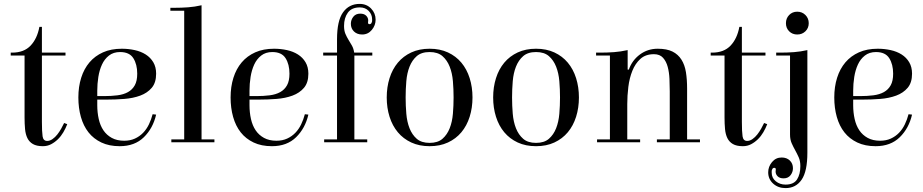

<svg xmlns="http://www.w3.org/2000/svg" viewBox="-20 -730 4737 985"><path d="M195 -105Q195 -54 198.5 -30.5Q202 -7 222 -7Q236 -7 249.5 -16.5Q263 -26 274 -40Q285 -54 294 -70Q303 -86 309 -99L325 -93Q317 -72 305 -51.5Q293 -31 277 -15.5Q261 0 242 10Q223 20 200 20Q168 20 149 9Q130 -2 120.5 -21.5Q111 -41 108.5 -68Q106 -95 106 -127V-445H35V-460H42Q103 -460 137 -496Q171 -532 182 -592H195V-460H316V-445H195Z M605 -480Q639 -480 671 -473Q703 -466 727.5 -450.5Q752 -435 766.5 -410.5Q781 -386 781 -352Q781 -306 758.5 -279.5Q736 -253 699.5 -239.5Q663 -226 617.5 -222.5Q572 -219 526 -219H479V-190Q479 -153 486.5 -119.5Q494 -86 510.5 -61.5Q527 -37 553.5 -22.5Q580 -8 617 -8Q648 -8 672 -19Q696 -30 714 -48.5Q732 -67 744 -92Q756 -117 763 -144L781 -142Q765 -72 718 -26Q671 20 594 20Q540 20 500 1Q460 -18 434 -51Q408 -84 395 -130Q382 -176 382 -230Q382 -285 396.5 -331Q411 -377 439 -410Q467 -443 508.5 -461.5Q550 -480 605 -480ZM514 -237Q551 -237 582.5 -241Q614 -245 636.5 -257.5Q659 -270 671.5 -292.5Q684 -315 684 -352Q684 -400 664 -431.5Q644 -463 596 -463Q562 -463 539 -445Q516 -427 503 -398.5Q490 -370 484.5 -335Q479 -300 479 -265V-237Z M1014 -15H1080V0H859V-15H925V-675H854V-690H875Q911 -690 945 -692.5Q979 -695 1014 -703Z M1386 -480Q1420 -480 1452 -473Q1484 -466 1508.5 -450.5Q1533 -435 1547.5 -410.5Q1562 -386 1562 -352Q1562 -306 1539.5 -279.5Q1517 -253 1480.5 -239.5Q1444 -226 1398.5 -222.5Q1353 -219 1307 -219H1260V-190Q1260 -153 1267.5 -119.5Q1275 -86 1291.5 -61.5Q1308 -37 1334.5 -22.5Q1361 -8 1398 -8Q1429 -8 1453 -19Q1477 -30 1495 -48.5Q1513 -67 1525 -92Q1537 -117 1544 -144L1562 -142Q1546 -72 1499 -26Q1452 20 1375 20Q1321 20 1281 1Q1241 -18 1215 -51Q1189 -84 1176 -130Q1163 -176 1163 -230Q1163 -285 1177.5 -331Q1192 -377 1220 -410Q1248 -443 1289.5 -461.5Q1331 -480 1386 -480ZM1295 -237Q1332 -237 1363.5 -241Q1395 -245 1417.5 -257.5Q1440 -270 1452.5 -292.5Q1465 -315 1465 -352Q1465 -400 1445 -431.5Q1425 -463 1377 -463Q1343 -463 1320 -445Q1297 -427 1284 -398.5Q1271 -370 1265.5 -335Q1260 -300 1260 -265V-237Z M1826 -692Q1784 -692 1764.5 -665Q1745 -638 1745 -597Q1745 -573 1752 -556.5Q1759 -540 1768 -525.5Q1777 -511 1785.5 -496Q1794 -481 1797 -460H1890V-445H1798V-15H1864V0H1643V-15H1709V-445H1638V-460H1709V-528Q1709 -624 1740 -667Q1771 -710 1825 -710Q1861 -710 1884 -686Q1907 -662 1907 -629Q1907 -600 1887.5 -576.5Q1868 -553 1838 -553Q1812 -553 1796 -568.5Q1780 -584 1780 -608Q1780 -628 1792.5 -644Q1805 -660 1828 -660Q1848 -660 1858.5 -649.5Q1869 -639 1869 -625Q1869 -623 1868.5 -620Q1868 -617 1868 -614Q1868 -606 1876 -606Q1884 -606 1887 -615Q1889 -619 1889 -623Q1889 -627 1889 -631Q1889 -656 1871.5 -674Q1854 -692 1826 -692Z M2184 20Q2131 20 2090 1Q2049 -18 2021 -51.5Q1993 -85 1978.5 -131Q1964 -177 1964 -230Q1964 -283 1978.5 -329Q1993 -375 2021 -408.5Q2049 -442 2090 -461Q2131 -480 2184 -480Q2237 -480 2278 -461Q2319 -442 2347 -408.5Q2375 -375 2389.5 -329Q2404 -283 2404 -230Q2404 -177 2389.5 -131Q2375 -85 2347 -51.5Q2319 -18 2278 1Q2237 20 2184 20ZM2307 -230Q2307 -272 2303.5 -313.5Q2300 -355 2287 -388Q2274 -421 2250 -442Q2226 -463 2184 -463Q2142 -463 2118 -442Q2094 -421 2081 -388Q2068 -355 2064.5 -313.5Q2061 -272 2061 -230Q2061 -188 2064.5 -146.5Q2068 -105 2081 -72Q2094 -39 2118 -18Q2142 3 2184 3Q2226 3 2250 -18Q2274 -39 2287 -72Q2300 -105 2303.5 -146.5Q2307 -188 2307 -230Z M2730 20Q2677 20 2636 1Q2595 -18 2567 -51.5Q2539 -85 2524.5 -131Q2510 -177 2510 -230Q2510 -283 2524.5 -329Q2539 -375 2567 -408.5Q2595 -442 2636 -461Q2677 -480 2730 -480Q2783 -480 2824 -461Q2865 -442 2893 -408.5Q2921 -375 2935.5 -329Q2950 -283 2950 -230Q2950 -177 2935.5 -131Q2921 -85 2893 -51.5Q2865 -18 2824 1Q2783 20 2730 20ZM2853 -230Q2853 -272 2849.5 -313.5Q2846 -355 2833 -388Q2820 -421 2796 -442Q2772 -463 2730 -463Q2688 -463 2664 -442Q2640 -421 2627 -388Q2614 -355 2610.5 -313.5Q2607 -272 2607 -230Q2607 -188 2610.5 -146.5Q2614 -105 2627 -72Q2640 -39 2664 -18Q2688 3 2730 3Q2772 3 2796 -18Q2820 -39 2833 -72Q2846 -105 2849.5 -146.5Q2853 -188 2853 -230Z M3264 0H3043V-15H3109V-445H3038V-460H3059Q3096 -460 3130 -462.5Q3164 -465 3200 -473V-373H3206Q3223 -421 3263 -450.5Q3303 -480 3354 -480Q3401 -480 3430 -465.5Q3459 -451 3476 -424Q3493 -397 3499 -359.5Q3505 -322 3505 -275V-15H3571V0H3350V-15H3416V-261Q3416 -291 3414.5 -325Q3413 -359 3405.5 -387Q3398 -415 3381.5 -433.5Q3365 -452 3335 -452Q3292 -452 3265.5 -428Q3239 -404 3224 -366.5Q3209 -329 3203.5 -284Q3198 -239 3198 -196V-15H3264Z M3786 -105Q3786 -54 3789.5 -30.5Q3793 -7 3813 -7Q3827 -7 3840.5 -16.5Q3854 -26 3865 -40Q3876 -54 3885 -70Q3894 -86 3900 -99L3916 -93Q3908 -72 3896 -51.5Q3884 -31 3868 -15.5Q3852 0 3833 10Q3814 20 3791 20Q3759 20 3740 9Q3721 -2 3711.5 -21.5Q3702 -41 3699.5 -68Q3697 -95 3697 -127V-445H3626V-460H3633Q3694 -460 3728 -496Q3762 -532 3773 -592H3786V-460H3907V-445H3786Z M4012 -611Q4012 -636 4028.5 -653Q4045 -670 4070 -670Q4095 -670 4112 -653Q4129 -636 4129 -611Q4129 -586 4112 -569.5Q4095 -553 4070 -553Q4045 -553 4028.5 -569.5Q4012 -586 4012 -611ZM4122 53Q4122 149 4092.5 192Q4063 235 4010 235Q3972 235 3946.5 212Q3921 189 3921 154Q3921 125 3940.5 101.5Q3960 78 3990 78Q4016 78 4032 93.5Q4048 109 4048 133Q4048 153 4035.5 169Q4023 185 4000 185Q3980 185 3969.5 174.5Q3959 164 3959 150Q3959 148 3959.5 145Q3960 142 3960 139Q3960 131 3952 131Q3944 131 3941 140Q3939 144 3939 148Q3939 152 3939 156Q3939 183 3960 200Q3981 217 4010 217Q4052 217 4069 190.5Q4086 164 4086 122Q4086 96 4077.5 77Q4069 58 4059.5 41Q4050 24 4041.5 5Q4033 -14 4033 -40V-445H3962V-460H3983Q4019 -460 4053 -462.5Q4087 -465 4122 -473Z M4483 -480Q4517 -480 4549 -473Q4581 -466 4605.5 -450.5Q4630 -435 4644.5 -410.5Q4659 -386 4659 -352Q4659 -306 4636.5 -279.5Q4614 -253 4577.5 -239.5Q4541 -226 4495.5 -222.5Q4450 -219 4404 -219H4357V-190Q4357 -153 4364.5 -119.5Q4372 -86 4388.5 -61.5Q4405 -37 4431.5 -22.5Q4458 -8 4495 -8Q4526 -8 4550 -19Q4574 -30 4592 -48.5Q4610 -67 4622 -92Q4634 -117 4641 -144L4659 -142Q4643 -72 4596 -26Q4549 20 4472 20Q4418 20 4378 1Q4338 -18 4312 -51Q4286 -84 4273 -130Q4260 -176 4260 -230Q4260 -285 4274.5 -331Q4289 -377 4317 -410Q4345 -443 4386.5 -461.5Q4428 -480 4483 -480ZM4392 -237Q4429 -237 4460.5 -241Q4492 -245 4514.5 -257.5Q4537 -270 4549.5 -292.5Q4562 -315 4562 -352Q4562 -400 4542 -431.5Q4522 -463 4474 -463Q4440 -463 4417 -445Q4394 -427 4381 -398.5Q4368 -370 4362.5 -335Q4357 -300 4357 -265V-237Z"/></svg>

Font: Elsie
Style: Regular
Weight: 400
Designer: Alejandro Inler
Foundry: Alejandro Inler
Version: 1.001